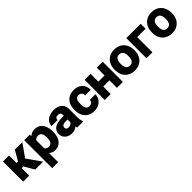

<svg xmlns="http://www.w3.org/2000/svg" viewBox="326 -1945 3555 3555"><g transform="rotate(-45 2103.0 -167.5)"><path d="M28 0H186V-195H230L345 0H551L357 -277L535 -528H339L224 -330H186V-528H28Z M585 203H741V-36C771 -10 809 10 863 10C897 10 929 4 955 -10C1034 -52 1075 -143 1075 -259V-270C1075 -310 1070 -346 1061 -379C1036 -468 977 -538 862 -538C804 -538 765 -518 734 -487L730 -528H585ZM741 -163V-366C757 -392 780 -408 825 -408C897 -408 919 -345 919 -270V-259C919 -184 898 -119 826 -119C781 -119 757 -135 741 -163Z M1117 -152C1117 -128 1121 -107 1131 -87C1159 -31 1220 10 1304 10C1361 10 1402 -9 1432 -38C1435 -23 1439 -10 1447 0H1601V-18C1587 -49 1581 -85 1581 -132V-350C1581 -381 1576 -409 1564 -432C1532 -501 1461 -538 1361 -538C1291 -538 1233 -518 1192 -486C1159 -459 1129 -418 1129 -362V-355H1285V-362C1285 -399 1311 -419 1353 -419C1402 -419 1423 -395 1423 -351V-330H1368C1233 -330 1117 -286 1117 -152ZM1273 -163C1273 -213 1313 -232 1373 -232H1423V-156C1408 -132 1377 -113 1335 -113C1299 -113 1273 -133 1273 -163Z M1639 -257C1639 -220 1644 -185 1654 -153C1685 -58 1762 10 1890 10C1957 10 2013 -13 2050 -46C2085 -77 2117 -126 2117 -190V-198H1970V-191C1967 -145 1938 -119 1888 -119C1811 -119 1795 -178 1795 -257V-271C1795 -349 1812 -409 1887 -409C1937 -409 1969 -374 1969 -324V-317H2117V-324C2117 -356 2110 -386 2099 -413C2067 -489 1995 -538 1889 -538C1847 -538 1810 -532 1779 -518C1690 -479 1639 -392 1639 -271Z M2166 0H2322V-196H2484V0H2640V-528H2484V-324H2322V-528H2166Z M2691 -259C2691 -220 2696 -186 2707 -153C2740 -59 2821 10 2949 10C2990 10 3027 4 3059 -10C3150 -49 3207 -135 3207 -259V-269C3207 -308 3200 -342 3189 -375C3156 -469 3076 -538 2948 -538C2907 -538 2871 -532 2839 -518C2748 -479 2691 -393 2691 -269ZM2847 -259V-269C2847 -346 2873 -409 2948 -409C3024 -409 3051 -347 3051 -269V-259C3051 -181 3024 -119 2949 -119C2871 -119 2847 -180 2847 -259Z M3258 0H3414V-399H3634V-528H3258Z M3667 -259C3667 -220 3672 -186 3683 -153C3716 -59 3797 10 3925 10C3966 10 4003 4 4035 -10C4126 -49 4183 -135 4183 -259V-269C4183 -308 4176 -342 4165 -375C4132 -469 4052 -538 3924 -538C3883 -538 3847 -532 3815 -518C3724 -479 3667 -393 3667 -269ZM3823 -259V-269C3823 -346 3849 -409 3924 -409C4000 -409 4027 -347 4027 -269V-259C4027 -181 4000 -119 3925 -119C3847 -119 3823 -180 3823 -259Z"/></g></svg>

Font: Asimov Pro
Style: Blk
Weight: 900
Designer: Google
Version: Version 2.000980; 2014